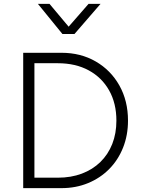

<svg xmlns="http://www.w3.org/2000/svg" viewBox="-20 -973 738 993"><path d="M100 0V-700H298Q397.5 -700 475.2 -655Q553 -610 597.5 -530.8Q642 -451.5 642 -349Q642 -273.5 616.5 -209.5Q591 -145.5 544.8 -98.8Q498.5 -52 435.5 -26Q372.5 0 298 0ZM158 -54H279Q347.5 -54 403.2 -75Q459 -96 499 -135Q539 -174 560.5 -228.2Q582 -282.5 582 -349Q582 -438.5 544.5 -505.2Q507 -572 439 -609Q371 -646 279 -646H158ZM303 -797 176 -953H236L335 -835L438 -953H500L365 -797Z"/></svg>

Font: Geologica-Sharp
Style: Regular
Weight: 100
Designer: Sindre Bremnes, Frode Helland
Foundry: Monokrom Skriftforlag AS
Version: Version 1.010;gftools[0.9.28]